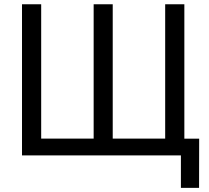

<svg xmlns="http://www.w3.org/2000/svg" viewBox="-20 -748 1007 924"><path d="M85.9 -727.5H178.2V-81.1H430.7V-727.5H522.5V-81.1H774.9V-727.5H867.2V0H85.9ZM850.6 156.2V0H814V-80.6H938.5L938 156.2Z"/></svg>

Font: Inter 16pt
Style: Regular
Weight: 400
Version: Version 4.001;git-66647c0bb